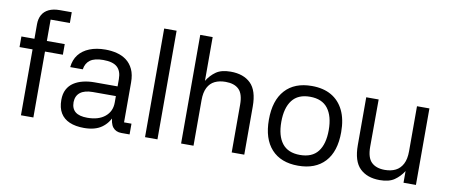

<svg xmlns="http://www.w3.org/2000/svg" viewBox="-65 -978 2928 1248"><g transform="rotate(10 1399.0 -353.5)"><path d="M195 0H113V-601Q113 -637 127.5 -663Q142 -689 171 -703Q200 -717 244 -717H322V-646H195ZM27 -435V-505H313V-435Z M830 0H776Q739 0 719 -25Q699 -50 698 -107L709 -104Q690 -52 646.5 -21Q603 10 530 10Q474 10 434.5 -7Q395 -24 374.5 -58Q354 -92 354 -144Q354 -185 369 -213.5Q384 -242 410.5 -259.5Q437 -277 472 -285.5Q507 -294 546 -294H699V-342Q699 -395 670.5 -421Q642 -447 578 -447Q521 -447 492 -426Q463 -405 457 -364H374Q379 -413 405 -446.5Q431 -480 476 -498Q521 -516 581 -516Q620 -516 656 -507Q692 -498 720 -477Q748 -456 764.5 -421Q781 -386 781 -334V-71H830ZM435 -144Q435 -101 461 -80Q487 -59 540 -59Q614 -59 656.5 -94Q699 -129 699 -187V-230H547Q493 -230 464.5 -208Q436 -186 435 -144Z M1014 0H932V-717H1014Z M1252 0H1170V-717H1252V-428Q1276 -467 1311 -491.5Q1346 -516 1407 -516Q1492 -516 1539.5 -469.5Q1587 -423 1587 -318V0H1504V-316Q1504 -386 1474 -415.5Q1444 -445 1386 -445Q1345 -445 1315 -430.5Q1285 -416 1268.5 -384Q1252 -352 1252 -301Z M1943 10Q1829 10 1767 -58Q1705 -126 1705 -252Q1705 -379 1767 -447.5Q1829 -516 1943 -516Q2019 -516 2072 -485.5Q2125 -455 2153.5 -396.5Q2182 -338 2182 -253Q2182 -125 2119.5 -57.5Q2057 10 1943 10ZM1943 -61Q2023 -61 2061.5 -110.5Q2100 -160 2100 -252Q2100 -344 2061.5 -394.5Q2023 -445 1943 -445Q1864 -445 1825.5 -394.5Q1787 -344 1787 -252Q1787 -160 1825.5 -110.5Q1864 -61 1943 -61Z M2638 -505H2720V0H2638V-77Q2614 -39 2578.5 -14.5Q2543 10 2482 10Q2399 10 2351 -36.5Q2303 -83 2303 -190V-505H2385L2384 -193Q2384 -121 2415 -91Q2446 -61 2503 -61Q2544 -61 2574 -76Q2604 -91 2621 -123.5Q2638 -156 2638 -208Z"/></g></svg>

Font: Asta Sans
Style: Regular
Weight: 400
Designer: 42dot
Version: Version 1.000